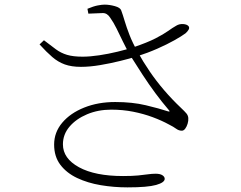

<svg xmlns="http://www.w3.org/2000/svg" viewBox="-20 -779 1040 830"><path d="M531 31Q472 31 415.5 21.5Q359 12 313.5 -9.5Q268 -31 241 -66.5Q214 -102 214 -154Q214 -207 249 -248.5Q284 -290 344 -314Q404 -338 478 -338Q552 -338 610.5 -324Q669 -310 705 -298Q718 -294 710 -303Q680 -338 651.5 -376.5Q623 -415 596 -456.5Q569 -498 542 -541Q525 -571 511 -600Q497 -629 484 -655.5Q471 -682 456 -703Q443 -723 424 -722.5Q405 -722 362 -720L358 -741Q384 -752 402.5 -755.5Q421 -759 432 -759Q453 -759 476.5 -752.5Q500 -746 504 -734Q511 -715 519 -688Q527 -661 540 -627.5Q553 -594 575 -555Q598 -513 627 -470.5Q656 -428 690 -388.5Q724 -349 761 -314Q779 -297 786 -288.5Q793 -280 794 -269Q795 -257 791 -244Q787 -231 780.5 -222.5Q774 -214 766 -214Q753 -214 741.5 -222.5Q730 -231 710 -241Q679 -258 640 -272.5Q601 -287 556 -296Q511 -305 461 -305Q404 -305 356.5 -285Q309 -265 280.5 -231.5Q252 -198 252 -155Q252 -94 321.5 -56Q391 -18 512 -18Q552 -18 577 -20.5Q602 -23 619.5 -25.5Q637 -28 653 -28Q672 -28 682 -21.5Q692 -15 692 -6Q692 10 655 20.5Q618 31 531 31ZM330 -490Q289 -490 260 -500.5Q231 -511 206 -532.5Q181 -554 151 -587L170 -605Q200 -582 221.5 -566Q243 -550 269.5 -542Q296 -534 337 -534Q369 -534 409 -540Q449 -546 488 -555.5Q527 -565 555 -574Q617 -595 652 -613Q687 -631 706.5 -645Q726 -659 742 -668Q755 -676 771.5 -675Q788 -674 795 -666Q800 -659 795.5 -651Q791 -643 782 -635Q766 -623 734 -605Q702 -587 660 -568.5Q618 -550 571 -535Q542 -526 499.5 -515.5Q457 -505 412.5 -497.5Q368 -490 330 -490Z"/></svg>

Font: Noto Serif HK ExtraLight
Style: Regular
Weight: 200
Designer: Ryoko NISHIZUKA 西塚涼子 (kana & ideographs); Frank Grießhammer (Latin, Greek & Cyrillic); Wenlong ZHANG 张文龙 (bopomofo); San
Foundry: Adobe
Version: Version 2.002-H1;hotconv 1.1.0;makeotfexe 2.6.0